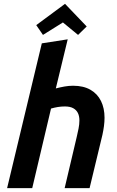

<svg xmlns="http://www.w3.org/2000/svg" viewBox="-20 -981 612 1001"><path d="M17 0 198 -755 333 -776 271 -520Q294 -526 316.5 -530Q339 -534 361 -534Q415 -534 451.5 -513Q488 -492 506.5 -454.5Q525 -417 525 -367Q525 -346 522 -323.5Q519 -301 514 -278L447 0H317L380 -267Q385 -288 389.5 -310.5Q394 -333 394 -353Q394 -376 386 -392Q378 -408 361.5 -417Q345 -426 318 -426Q299 -426 281 -423Q263 -420 246 -415L148 0ZM204 -799 169 -850 319 -961 432 -843 387 -799 308 -864Z"/></svg>

Font: Ubuntu Sans
Style: Bold Italic
Weight: 700
Italic angle: -13.5°
Designer: Dalton Maag Ltd
Foundry: Dalton Maag Ltd
Version: Version 1.006